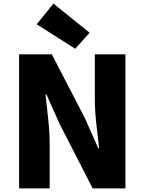

<svg xmlns="http://www.w3.org/2000/svg" viewBox="-20 -1047 804 1067"><path d="M86 0V-745H268L453 -388L526 -223H531Q524 -282 515.5 -356.5Q507 -431 507 -498V-745H677V0H495L311 -359L238 -522H233Q239 -460 247.5 -387.5Q256 -315 256 -247V0ZM398 -776 184 -912 277 -1027 478 -865Z"/></svg>

Font: Noto Sans SC Black
Style: Regular
Weight: 900
Designer: Ryoko NISHIZUKA  (kana, bopomofo & ideographs); Paul D. Hunt (Latin, Greek & Cyrillic); Sandoll Communications , Soo-you
Foundry: Adobe
Version: Version 2.004-H2;hotconv 1.0.118;makeotfexe 2.5.65603